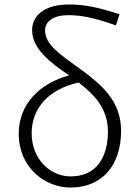

<svg xmlns="http://www.w3.org/2000/svg" viewBox="-20 -828 620 861"><path d="M516 -764C420 -796 354 -808 290 -808C174 -808 124 -754 124 -693C124 -611 202 -549 290 -490C161 -455 64 -364 64 -228C64 -77 181 13 296 13C440 13 523 -89 523 -241C523 -374 437 -447 346 -514C257 -579 182 -625 182 -692C182 -727 212 -760 288 -760C339 -760 400 -750 500 -714ZM297 -37C206 -37 122 -113 122 -231C122 -344 200 -429 333 -458C404 -403 464 -340 464 -239C464 -122 412 -37 297 -37Z"/></svg>

Font: Spoqa Han Sans Neo Light
Style: Regular
Weight: 300
Designer: [Spoqa Han Sans Neo] Dong-huui Kim  Younghwa Kang  Yujin Lee  [Noto Sans] Ryoko NISHIZUKA  (kana & ideographs); Paul D. 
Foundry: Spoqa (http://www.spoqa-han-sans.com)
Version: Version 1.000